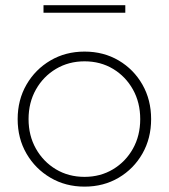

<svg xmlns="http://www.w3.org/2000/svg" viewBox="-20 -692 635 722"><path d="M297.9 9.8Q226.6 9.8 169.7 -23.7Q112.8 -57.1 79.6 -114.3Q46.4 -171.4 46.4 -244.1Q46.4 -316.4 79.6 -373.8Q112.8 -431.2 169.7 -464.6Q226.6 -498 297.9 -498Q369.6 -498 426.3 -464.6Q482.9 -431.2 515.6 -373.8Q548.3 -316.4 548.3 -244.1Q548.3 -171.9 515.6 -114.5Q482.9 -57.1 426.3 -23.7Q369.6 9.8 297.9 9.8ZM297.9 -26.9Q357.4 -26.9 405 -55.4Q452.6 -84 480 -133.1Q507.3 -182.1 507.3 -244.1Q507.3 -306.2 480 -355.2Q452.6 -404.3 405.3 -432.9Q357.9 -461.4 297.9 -461.4Q238.3 -461.4 190.4 -432.9Q142.6 -404.3 115 -355.2Q87.4 -306.2 87.4 -244.1Q87.4 -182.1 115 -133.1Q142.6 -84 190.2 -55.4Q237.8 -26.9 297.9 -26.9ZM451.2 -644H143.6V-672.4H451.2Z"/></svg>

Font: Kumbh Sans ExtraLight
Style: Regular
Weight: 250
Version: Version 1.005